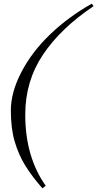

<svg xmlns="http://www.w3.org/2000/svg" viewBox="-20 -826 521 1028"><path d="M38.1 -234.9Q38.1 -331.1 94.2 -439.5Q150.4 -547.9 248 -641.6Q345.7 -735.4 471.2 -806.2L481 -793Q304.7 -674.8 210 -533.2Q115.2 -391.6 115.2 -211.9Q115.2 14.6 225.1 168.9L207 182.1Q151.9 119.6 115.2 60.5Q79.1 1.5 58.6 -68.4Q38.1 -138.2 38.1 -234.9Z"/></svg>

Font: PlayfairDisplaySC-Italic
Style: Italic
Weight: 400
Italic angle: -14°
Designer: Claus Eggers Sørensen
Foundry: Claus Eggers Sørensen
Version: Version 1.004;PS 001.004;hotconv 1.0.70;makeotf.lib2.5.58329